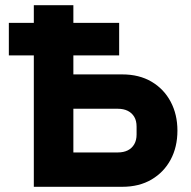

<svg xmlns="http://www.w3.org/2000/svg" viewBox="-20 -718 735 738"><path d="M110 0V-505H14V-630H110V-698H262V-630H438V-505H262V-432H450Q515 -432 562.5 -404Q610 -376 636 -327Q662 -278 662 -216Q662 -153 636 -104.5Q610 -56 562.5 -28Q515 0 450 0ZM262 -132H432Q455 -132 471 -140Q487 -148 496 -163.5Q505 -179 505 -201V-231Q505 -254 496 -269Q487 -284 471 -292Q455 -300 432 -300H262Z"/></svg>

Font: IBM Plex Sans
Style: Bold
Weight: 700
Designer: Mike Abbink, Paul van der Laan, Pieter van Rosmalen
Foundry: Bold Monday
Version: Version 3.201